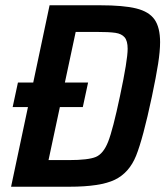

<svg xmlns="http://www.w3.org/2000/svg" viewBox="-20 -708 627 728"><path d="M587 -548Q587 -514 579.5 -466Q572 -418 556 -342Q522 -182 496 -117.5Q470 -53 415.5 -26.5Q361 0 243 0H22L86 -302H28L48 -395H106L168 -688H359Q448 -688 496.5 -676Q545 -664 566 -634Q587 -604 587 -548ZM464 -523Q464 -553 452.5 -566.5Q441 -580 417.5 -583.5Q394 -587 344 -587H267L226 -395H314L294 -302H207L164 -101H241Q315 -101 343.5 -113Q372 -125 390 -170.5Q408 -216 435 -344Q464 -480 464 -523Z"/></svg>

Font: Saira Semi Condensed Medium
Style: Italic
Weight: 500
Width: 4
Italic angle: -12°
Designer: Hector Gatti with collaboration of the Omnibus-Type team
Foundry: Omnibus-Type
Version: Version 1.001; ttfautohint (v1.8)